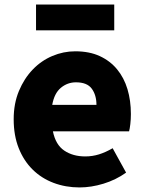

<svg xmlns="http://www.w3.org/2000/svg" viewBox="-20 -808 636 842"><path d="M329 14Q268 14 215 -6Q162 -26 123 -64.5Q84 -103 62 -158.5Q40 -214 40 -285Q40 -354 63 -409Q86 -464 123.5 -503Q161 -542 209.5 -562.5Q258 -583 310 -583Q372 -583 417.5 -562Q463 -541 493.5 -504Q524 -467 539 -417Q554 -367 554 -308Q554 -285 551.5 -263.5Q549 -242 546 -232H212Q224 -173 262 -147.5Q300 -122 354 -122Q385 -122 414 -131Q443 -140 474 -158L533 -51Q488 -19 434 -2.5Q380 14 329 14ZM403 -348Q403 -391 382.5 -419Q362 -447 313 -447Q276 -447 247 -423Q218 -399 209 -348ZM138 -788H481V-675H138Z"/></svg>

Font: Kinto Sans Black
Style: Regular
Weight: 900
Designer: Authors: Ryoko NISHIZUKA  (kana & ideographs); Paul D. Hunt (Latin, Greek & Cyrillic); Wenlong ZHANG  (bopomofo); Sandol
Foundry: Adobe Systems Incorporated, ookami Inc.
Version: Version 0.001